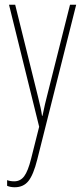

<svg xmlns="http://www.w3.org/2000/svg" viewBox="-20 -547 346 809"><path d="M42 242Q24 242 10 236V212Q23 217 40 217Q66 217 82 195.5Q98 174 111 122L145 -13L18 -527H44L140 -140Q148 -108 151 -93.5Q154 -79 155 -72.5Q156 -66 157 -59H159Q165 -89 169.5 -107.5Q174 -126 178 -142L275 -527H301L137 125Q121 189 100 215.5Q79 242 42 242Z"/></svg>

Font: Noto Sans ExtraCondensed Thin
Style: Regular
Weight: 100
Width: 2
Designer: Monotype Design Team
Foundry: Monotype Imaging Inc.
Version: Version 2.013; ttfautohint (v1.8.4.7-5d5b)